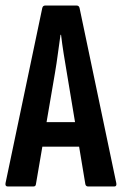

<svg xmlns="http://www.w3.org/2000/svg" viewBox="-20 -675 442 695"><path d="M8 0Q-2 0 0 -12L133 -646Q135 -655 144 -655H257Q266 -655 268 -646L401 -12Q403 0 394 0H299Q291 0 289 -8L222 -411Q216 -446 210.5 -480.5Q205 -515 201 -549H199Q194 -515 189.5 -480.5Q185 -446 179 -411L110 -8Q109 0 101 0ZM117 -144 133 -233H265L282 -144Z"/></svg>

Font: Sofia Sans Extra Condensed
Style: Bold
Weight: 700
Designer: Botio Nikoltchev, Ani Petrova
Foundry: lettersoup
Version: Version 4.101